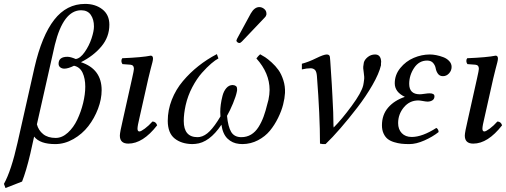

<svg xmlns="http://www.w3.org/2000/svg" viewBox="-21 -718 2564 973"><path d="M256.8 -490.2 166 -87.9Q173.8 -57.6 197.8 -38.3Q221.7 -19 261.2 -19Q293.9 -19 323 -45.7Q352.1 -72.3 370.8 -112.1Q389.6 -151.9 400.4 -196.3Q411.1 -240.7 411.1 -278.8Q411.1 -320.3 397.5 -349.4Q383.8 -378.4 354 -384.8Q324.2 -370.1 305.2 -370.1Q293 -370.1 284.4 -376.7Q275.9 -383.3 275.9 -395Q275.9 -430.2 320.8 -430.2Q336.4 -430.2 362.8 -418.9Q385.7 -421.9 408.2 -454.1Q430.7 -486.3 442.9 -523.2Q455.1 -560.1 455.1 -584Q455.1 -619.6 439 -642.8Q422.9 -666 390.1 -666Q299.8 -666 256.8 -490.2ZM67.9 4.9 153.8 -376Q190.9 -537.1 253.7 -617.7Q316.4 -698.2 410.2 -698.2Q462.4 -698.2 497.8 -670.7Q533.2 -643.1 533.2 -592.8Q533.2 -530.8 492.9 -482.7Q452.6 -434.6 389.2 -402.8Q494.1 -368.2 494.1 -261.2Q494.1 -215.3 475.8 -167Q457.5 -118.7 426.8 -78.9Q396 -39.1 351.3 -13.4Q306.6 12.2 258.8 12.2Q181.2 12.2 151.9 -25.9L132.8 60.1Q111.3 150.9 90.8 202.1L6.8 234.9L-1 213.9Q36.1 147 67.9 4.9Z M730.5 -319.8 686.5 -124Q675.8 -80.1 675.8 -65.9Q675.8 -51.8 685.5 -51.8Q693.4 -51.8 713.1 -66.4Q732.9 -81.1 751.5 -102.1Q769 -102.1 775.4 -83Q703.1 9.8 629.4 9.8Q586.4 9.8 586.4 -30.8Q586.4 -46.9 602.5 -115.2L648.4 -320.8Q657.7 -361.8 657.7 -369.1Q657.7 -388.7 639.6 -390.1L599.6 -393.1Q594.7 -399.9 594.2 -408.2Q593.8 -416.5 598.6 -422.9Q700.7 -427.2 742.7 -436Q754.4 -436 754.4 -420.9Q754.4 -414.6 751.5 -402.8Q748.5 -391.1 742.2 -367.4Q735.8 -343.8 730.5 -319.8Z M1423.3 -247.1Q1421.9 -220.2 1413.8 -188.2Q1405.8 -156.2 1388.2 -120.4Q1370.6 -84.5 1346.7 -55.4Q1322.8 -26.4 1286.4 -7.3Q1250 11.7 1208 12.2Q1196.8 12.2 1190.9 11.2Q1156.2 7.8 1132.1 -15.4Q1107.9 -38.6 1101.1 -85.9Q1040 5.4 969.2 11.2Q964.4 12.2 953.1 12.2Q897.9 11.2 863.8 -16.4Q829.6 -43.9 829.1 -105Q829.1 -160.2 849.6 -212.4Q870.1 -264.6 906 -307.1Q941.9 -349.6 984.9 -383.5Q1027.8 -417.5 1078.1 -443.8Q1083.5 -430.7 1085.9 -421.9Q1070.8 -414.1 1049.6 -396Q1028.3 -377.9 1002.4 -348.9Q976.6 -319.8 953.6 -276.4Q930.7 -232.9 919.9 -185.1Q910.2 -141.1 910.2 -105Q910.2 -22.9 980 -22.9Q987.3 -22.9 991.2 -23.9Q1017.1 -28.3 1042 -53.5Q1066.9 -78.6 1096.2 -127.9Q1095.2 -135.7 1095.2 -150.9Q1095.2 -168.5 1097.9 -188.7Q1100.6 -209 1106.7 -232.7Q1112.8 -256.3 1126.2 -271.7Q1139.6 -287.1 1158.2 -287.1Q1180.2 -285.6 1180.2 -269Q1181.6 -262.2 1179.2 -252.9Q1174.8 -230.5 1159.7 -193.8Q1144.5 -157.2 1129.4 -130.9Q1134.8 -75.7 1150.6 -49.3Q1166.5 -22.9 1202.1 -22.9Q1229.5 -22.9 1251.5 -36.1Q1273.4 -49.3 1289.1 -74.2Q1304.7 -99.1 1314.9 -127.2Q1325.2 -155.3 1334 -191.9Q1335 -194.8 1336.7 -201.9Q1338.4 -209 1339.4 -211.9Q1345.2 -240.2 1345.2 -262.2Q1345.2 -347.7 1278.3 -421.9Q1288.1 -435.1 1297.4 -442.9Q1309.6 -436.5 1322.8 -428Q1335.9 -419.4 1355.7 -401.6Q1375.5 -383.8 1390.1 -363.3Q1404.8 -342.8 1414.8 -311.8Q1424.8 -280.8 1423.3 -247.1ZM1250 -649.9Q1268.6 -682.1 1293 -682.1Q1306.2 -682.1 1317.4 -673.1Q1328.6 -664.1 1329.1 -650.9V-644Q1327.1 -634.8 1320.3 -628.9L1205.1 -507.8Q1197.3 -500 1192.4 -500Q1187 -500 1182.1 -503.9Q1177.2 -507.8 1177.2 -512.2V-514.2L1178.2 -515.1Q1178.2 -515.6 1178.7 -516.8Q1179.2 -518.1 1179.2 -519L1182.1 -524.9Z M1585 -333Q1583 -355.5 1575.4 -363.3Q1567.9 -371.1 1554.7 -372.1Q1532.7 -372.1 1508.8 -366.2V-395Q1542.5 -403.8 1581.1 -422.9Q1619.6 -441.9 1634.8 -441.9Q1649.4 -441.9 1650.9 -429.2Q1652.8 -415.5 1652.8 -407.2Q1662.6 -262.7 1663.6 -231.9Q1668.9 -142.6 1668.9 -82Q1669.9 -78.1 1669.9 -71.8Q1710.9 -112.8 1761.2 -181.2Q1811.5 -249.5 1819.8 -286.1Q1822.3 -297.4 1824.7 -318.8V-329.1Q1824.2 -337.9 1822.3 -350.8Q1820.3 -363.8 1819.8 -371.1V-379.9Q1820.8 -387.2 1822.8 -400.9Q1826.7 -416 1842.8 -429Q1858.9 -441.9 1879.9 -441.9Q1908.7 -441.9 1910.6 -405.8Q1910.6 -398.9 1909.7 -396V-387.2Q1899.9 -345.2 1866.5 -287.1Q1833 -229 1789.8 -172.9Q1746.6 -116.7 1704.8 -68.6Q1663.1 -20.5 1628.9 12.2H1614.7Q1610.4 12.2 1600.6 9.8Q1600.6 -132.3 1585 -333Z M1996.6 -94.2Q1996.6 -62.5 2015.1 -43.2Q2033.7 -23.9 2065.4 -23.9Q2119.1 -23.9 2190.4 -69.8Q2201.7 -62.5 2201.7 -48.8Q2170.9 -24.4 2129.4 -6.1Q2087.9 12.2 2053.7 12.2Q2031.2 12.2 2013.4 10.3Q1995.6 8.3 1976.3 2.4Q1957 -3.4 1944.1 -13.4Q1931.2 -23.4 1922.9 -41.3Q1914.6 -59.1 1914.6 -83Q1914.6 -136.2 1945.8 -172.6Q1977.1 -209 2030.8 -227.1Q1979.5 -251.5 1979.5 -295.9Q1979.5 -338.9 2007.6 -373.3Q2035.6 -407.7 2075.7 -424.8Q2115.7 -441.9 2157.7 -441.9Q2172.4 -441.9 2189.9 -438.5Q2207.5 -435.1 2225.6 -428.2Q2243.7 -421.4 2255.6 -408.4Q2267.6 -395.5 2267.6 -378.9Q2267.6 -360.4 2254.6 -346.2Q2241.7 -332 2223.6 -332Q2207 -332 2198.2 -344.5Q2189.5 -356.9 2187 -371.6Q2184.6 -386.2 2174.1 -398.7Q2163.6 -411.1 2143.6 -411.1Q2102.5 -411.1 2077.6 -373.8Q2052.7 -336.4 2052.7 -293Q2052.7 -240.2 2106.4 -240.2Q2114.3 -240.2 2130.9 -242.7Q2147.5 -245.1 2155.8 -245.1Q2180.7 -245.1 2180.7 -230Q2180.7 -216.3 2170.4 -209.7Q2160.2 -203.1 2145.5 -203.1Q2137.7 -203.1 2122.1 -206.1Q2106.4 -209 2098.6 -209Q2054.7 -209 2025.6 -174.1Q1996.6 -139.2 1996.6 -94.2Z M2478.5 -319.8 2434.6 -124Q2423.8 -80.1 2423.8 -65.9Q2423.8 -51.8 2433.6 -51.8Q2441.4 -51.8 2461.2 -66.4Q2481 -81.1 2499.5 -102.1Q2517.1 -102.1 2523.4 -83Q2451.2 9.8 2377.4 9.8Q2334.5 9.8 2334.5 -30.8Q2334.5 -46.9 2350.6 -115.2L2396.5 -320.8Q2405.8 -361.8 2405.8 -369.1Q2405.8 -388.7 2387.7 -390.1L2347.7 -393.1Q2342.8 -399.9 2342.3 -408.2Q2341.8 -416.5 2346.7 -422.9Q2448.7 -427.2 2490.7 -436Q2502.4 -436 2502.4 -420.9Q2502.4 -414.6 2499.5 -402.8Q2496.6 -391.1 2490.2 -367.4Q2483.9 -343.8 2478.5 -319.8Z"/></svg>

Font: Common Serif News
Style: Italic
Weight: 450
Italic angle: -12°
Designer: Philipp H. Poll, Khaled Hosny
Foundry: Stefan Peev, Context Ltd.
Version: Version 1.026